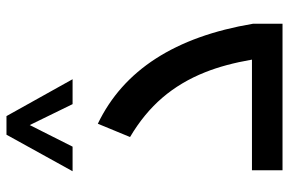

<svg xmlns="http://www.w3.org/2000/svg" viewBox="-166 -704 871 578"><g transform="rotate(-90 269.0 -415.5)"><path d="M45 -92H378Q364 -173 340 -233Q311 -306 263.5 -361.5Q216 -417 145 -459L185 -556Q427 -440 486 -89V0H45ZM42 -632 152 -831H208L319 -632H244L181 -761L116 -632Z"/></g></svg>

Font: Noto Kufi Arabic Medium
Style: Regular
Weight: 500
Designer: Monotype Design Team, David Williams, Khaled Hosny
Foundry: Google LLC
Version: Version 2.109; ttfautohint (v1.8.4.7-5d5b)